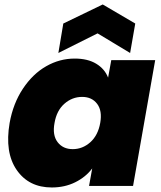

<svg xmlns="http://www.w3.org/2000/svg" viewBox="-20 -829 720 856"><path d="M22.9 -280.8Q38.6 -368.2 82.5 -434.1Q126.5 -500 186.3 -533.9Q246.1 -567.9 313 -567.9Q371.1 -567.9 408.9 -544.9Q446.8 -522 461.9 -482.9L476.1 -561H671.9L573.2 0H377L391.1 -78.1Q362.3 -39.6 315.4 -16.4Q268.6 6.8 210.9 6.8Q108.4 6.8 54.4 -71.3Q0.5 -149.4 22.9 -280.8ZM426.8 -280.8Q436.5 -335 413.1 -366Q389.6 -397 346.2 -397Q301.8 -397 267.1 -366.5Q232.4 -335.9 223.1 -280.8Q212.9 -226.6 236.8 -195.3Q260.7 -164.1 304.2 -164.1Q348.1 -164.1 382.6 -194.8Q417 -225.6 426.8 -280.8ZM583 -724.1 560.1 -592.8 415 -680.2 240.2 -592.8 262.2 -724.1 438 -809.1Z"/></svg>

Font: Poppins ExtraBold
Style: Italic
Weight: 800
Italic angle: -10°
Designer: Ninad Kale (Devanagari), Jonny Pinhorn (Latin)
Foundry: Indian Type Foundry
Version: Version 3.200;PS 1.000;hotconv 16.6.54;makeotf.lib2.5.65590